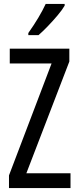

<svg xmlns="http://www.w3.org/2000/svg" viewBox="-20 -963 401 983"><path d="M341 0H26V-65L244 -638H30V-714H335V-648L115 -76H341ZM311 -934Q299 -913 275 -884.5Q251 -856 224.5 -828.5Q198 -801 177 -783H125V-794Q183 -876 214 -943H311Z"/></svg>

Font: Noto Sans Khmer UI ExtraCondensed
Style: Regular
Weight: 400
Width: 2
Designer: Danh Hong and the Monotype Design Team
Foundry: Monotype Imaging Inc.
Version: Version 2.002; ttfautohint (v1.8.4.7-5d5b)